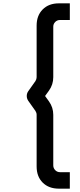

<svg xmlns="http://www.w3.org/2000/svg" viewBox="-20 -914 479 1148"><path d="M332 214Q271.5 214 235.2 177.8Q199 141.5 199 81.5V-227.5Q199 -240 192 -250.5L148.5 -312Q140 -325 140 -340.2Q140 -355.5 148.5 -368L192 -429.5Q199 -441 199 -452.5V-761Q199 -821 235.2 -857.5Q271.5 -894 332 -894H397.5V-794.5H339Q322 -794.5 310.2 -782.8Q298.5 -771 298.5 -754.5V-452.5Q298.5 -408.5 273 -372.5L249.5 -340L273 -307.5Q298.5 -271.5 298.5 -227.5V74.5Q298.5 91.5 310.2 103.5Q322 115.5 339 115.5H397.5V214Z"/></svg>

Font: Cns Manrope SemBd
Style: Regular
Weight: 600
Designer: Mikhail Sharanda
Foundry: Mikhail Sharanda
Version: Version 4.504